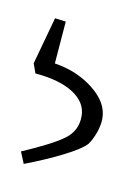

<svg xmlns="http://www.w3.org/2000/svg" viewBox="-41 -41 193 276"><g transform="rotate(10 55.5 97.0)"><path d="M4 187Q48 168 64.5 155.5Q81 143 81 122Q81 102 61 89Q41 76 5 73L0 59L19 -10L35 -8L30 54Q63 59 87 78Q111 97 111 120Q111 130 107 141Q103 152 98 159Q90 168 65 180.5Q40 193 11 204Z"/></g></svg>

Font: Grenze Thin
Style: Regular
Weight: 250
Designer: Renata Polastri
Foundry: Omnibus-Type
Version: Version 1.002; ttfautohint (v1.8)